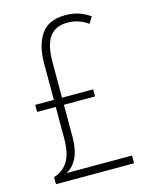

<svg xmlns="http://www.w3.org/2000/svg" viewBox="-111 -794 668 864"><g transform="rotate(-15 223.5 -362.0)"><path d="M277 -724Q313 -724 340.5 -714.5Q368 -705 392 -688L374 -658Q349 -675 326 -682Q303 -689 278 -689Q222 -689 195 -651.5Q168 -614 168 -532V-369H313V-336H168V-187Q168 -126 149.5 -89Q131 -52 100 -36H405V0H41V-33Q85 -46 107.5 -83.5Q130 -121 130 -189V-336H43V-369H130V-538Q130 -623 164.5 -673.5Q199 -724 277 -724Z"/></g></svg>

Font: Noto Sans Khmer UI Condensed ExtraLight
Style: Regular
Weight: 200
Width: 3
Designer: Danh Hong and the Monotype Design Team
Foundry: Monotype Imaging Inc.
Version: Version 2.002; ttfautohint (v1.8.4.7-5d5b)